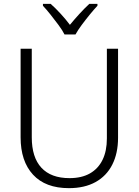

<svg xmlns="http://www.w3.org/2000/svg" viewBox="-20 -967 720 997"><path d="M593 -252Q593 -171 563 -112Q533 -53 476 -21.5Q419 10 338 10Q216 10 151.5 -60Q87 -130 87 -254V-714H145V-254Q145 -150 195 -96Q245 -42 341 -42Q404 -42 447 -66.5Q490 -91 512.5 -137Q535 -183 535 -248V-714H593ZM486 -937Q468 -918 446 -891Q424 -864 404 -837Q384 -810 372 -788H315Q304 -810 284 -837Q264 -864 242.5 -891Q221 -918 203 -937V-947H243Q269 -924 295.5 -895Q322 -866 343 -838Q366 -866 392.5 -895Q419 -924 444 -947H486Z"/></svg>

Font: Noto Sans Display Light
Style: Regular
Weight: 300
Designer: Monotype Design Team
Foundry: Monotype Imaging Inc.
Version: Version 2.003